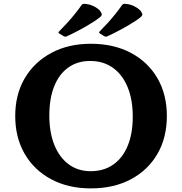

<svg xmlns="http://www.w3.org/2000/svg" viewBox="-20 -996 975 1028"><path d="M466.3 12.7Q346.1 12.7 254.7 -35.9Q163.3 -84.5 112.4 -171.9Q61.5 -259.3 61.5 -374.9Q61.5 -490.4 112.6 -577.2Q163.7 -664 255 -712.8Q346.4 -761.7 466.3 -761.7Q588.4 -761.7 680.1 -713.3Q771.9 -664.8 822.7 -577.6Q873.4 -490.3 873.4 -375.1Q873.4 -258.8 822.6 -171.5Q771.7 -84.2 680.3 -35.8Q588.9 12.7 466.3 12.7ZM465 -79.4Q535.5 -79.4 586 -114.6Q636.6 -149.8 663.7 -215.3Q690.8 -280.9 690.8 -371.6Q690.8 -463.4 663.1 -530Q635.4 -596.7 584.4 -633.1Q533.4 -669.6 462.9 -669.6Q395 -669.6 345.8 -634.6Q296.6 -599.6 270.4 -534.4Q244.1 -469.2 244.1 -377.3Q244.1 -286.3 271.2 -219.5Q298.2 -152.8 348 -116.1Q397.9 -79.4 465 -79.4ZM298 -816.2Q289 -821.6 296.4 -827.8Q316.4 -847.7 337.1 -870.4Q357.8 -893 378.2 -918Q398.7 -943 416.7 -968.9Q423.2 -977.1 432.2 -975.5Q458.4 -973.9 479.4 -963.8Q500.3 -953.7 513.9 -940.4Q522.8 -928.7 524.6 -921.6Q526.4 -914.4 518.2 -906.6Q509.9 -898.8 488.1 -884.1Q451.1 -860 411.3 -838.4Q371.4 -816.8 337.6 -801.6Q329.8 -797.6 320 -802.6ZM515.7 -816.2Q507.1 -821.2 513.7 -827.8Q533.7 -847.7 554.3 -870.4Q575 -893 595.2 -918Q615.5 -943 633.5 -968.9Q640.5 -977.1 649.5 -975.5Q675.7 -973.9 696.4 -963.8Q717.2 -953.7 730.7 -940.4Q740 -928.7 741.8 -921.6Q743.6 -914.4 735.4 -906.4Q727.2 -898.3 705 -883.7Q668.4 -860 628.3 -838.4Q588.2 -816.8 554.8 -801.6Q547 -797.6 537.2 -802.6Z"/></svg>

Font: Hahmlet
Style: Regular
Weight: 400
Designer: Minjoo Ham & Mark Frömberg
Foundry: hypertype
Version: Version 1.002